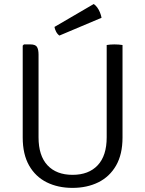

<svg xmlns="http://www.w3.org/2000/svg" viewBox="-20 -902 706 934"><path d="M576 -233Q576 -151.5 544.8 -97Q513.5 -42.5 458.5 -15.2Q403.5 12 332.5 12Q262 12 207.2 -15.2Q152.5 -42.5 121.5 -97Q90.5 -151.5 90.5 -233V-680L96.5 -686H127.5Q152.5 -686 160 -673.5Q167.5 -661 167.5 -636.5V-234Q167.5 -144.5 211 -98Q254.5 -51.5 333 -51.5Q411.5 -51.5 455.2 -98Q499 -144.5 499 -234V-683Q506.5 -684.5 516.5 -685.2Q526.5 -686 536.5 -686Q547 -686 557.2 -685.2Q567.5 -684.5 576 -683ZM436 -882.5Q445 -876.5 452.8 -866Q460.5 -855.5 466 -842.2Q471.5 -829 474 -815.5L269 -729Q259 -736 252.8 -748.2Q246.5 -760.5 245 -771Z"/></svg>

Font: Signika Light
Style: Regular
Weight: 300
Designer: Anna Giedry
Foundry: Anna Giedry
Version: Version 2.000